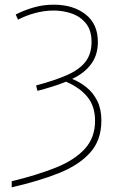

<svg xmlns="http://www.w3.org/2000/svg" viewBox="-20 -559 505 820"><path d="M30 215Q138 189 218 157Q298 125 342 77Q386 29 386 -43Q386 -105 353.5 -145Q321 -185 262 -210Q210 -189 140 -171L134 -194Q213 -215 265.5 -238Q318 -261 344.5 -294.5Q371 -328 371 -380Q371 -429 347.5 -458.5Q324 -488 287 -501Q250 -514 210 -514Q169 -514 129 -503Q89 -492 57 -475L47 -497Q82 -515 123 -527Q164 -539 210 -539Q292 -539 345 -498Q398 -457 398 -380Q398 -324 369 -285Q340 -246 288 -222Q321 -209 349.5 -186Q378 -163 395.5 -128Q413 -93 413 -44Q413 40 364.5 93.5Q316 147 230 181Q144 215 30 241Z"/></svg>

Font: Noto Sans Thin
Style: Regular
Weight: 100
Designer: Monotype Design Team
Foundry: Monotype Imaging Inc.
Version: Version 2.007